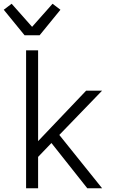

<svg xmlns="http://www.w3.org/2000/svg" viewBox="-29 -1003 649 1023"><path d="M436 0 245 -241 174 -167V0H110V-735H174V-251L430 -520H515L287 -284L515 0ZM102 -815 -9 -951 33 -983 142 -860 251 -983 293 -951 182 -815Z"/></svg>

Font: Iosevka Light Extended
Style: Regular
Weight: 300
Width: 7
Monospace: yes
Designer: Belleve Invis
Foundry: Belleve Invis
Version: Version 32.5.0; ttfautohint (v1.8.4)